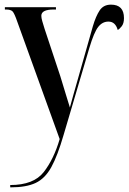

<svg xmlns="http://www.w3.org/2000/svg" viewBox="-20 -567 554 827"><path d="M24 240H26Q93 240 133.5 221Q174 202 201 153Q228 104 254 14L365 -361Q385 -428 403 -451Q421 -474 447 -474Q477 -474 487 -438Q494 -441 504 -453.5Q514 -466 514 -489Q514 -547 458 -547Q426 -547 409.5 -522.5Q393 -498 380 -454L313 -218Q305 -189 296.5 -160Q288 -131 281 -104Q274 -127 264.5 -157.5Q255 -188 240 -238L172 -443Q166 -462 162 -476Q158 -490 158 -499Q158 -526 211 -526H221V-536H1V-526H6Q26 -526 34 -518Q42 -510 55 -472L237 32Q212 118 168.5 174Q125 230 24 230Z"/></svg>

Font: Noto Serif Display Condensed Semi
Style: Regular
Weight: 600
Width: 3
Designer: Monotype Design Team
Foundry: Monotype Imaging Inc.
Version: Version 1.900